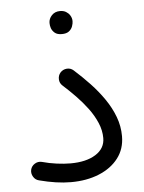

<svg xmlns="http://www.w3.org/2000/svg" viewBox="-50 -682 566 755"><g transform="rotate(-5 233.0 -304.0)"><path d="M48 -29.7Q44.8 -15.3 52.7 -2Q60.6 11.4 75.3 14.7Q108.9 23.5 140.1 28.1Q171.4 32.7 200.2 32.7Q262.3 32.7 310.9 12.8Q359.5 -7.1 387.4 -43.5Q415.3 -79.9 415.3 -130.2Q415.3 -169.7 401.4 -206.7Q387.5 -243.7 363.8 -278.1Q340.1 -312.6 310.4 -344Q280.6 -375.5 248.7 -404.1Q237 -414.5 221.8 -413.2Q206.7 -411.9 196.5 -400.7Q186.9 -389.6 187.5 -374.3Q188 -359 199.4 -348.9Q223.9 -327 249 -301.2Q274 -275.5 295 -247.3Q315.9 -219.1 328.6 -189.2Q341.3 -159.4 341.3 -129.2Q341.3 -88.2 304 -64.6Q266.7 -41 204.6 -41Q179.8 -41 150.3 -44.9Q120.7 -48.8 91.9 -56.8Q77.2 -60.2 64.3 -52.1Q51.3 -43.9 48 -29.7ZM170.1 -598.3Q170.1 -587.5 173.4 -577.8Q177.2 -567 186.9 -558.7Q196.6 -550.5 214.8 -550.5Q233 -550.5 243.1 -558.3Q253.1 -566.2 257 -577.2Q261 -588.1 261 -597.7Q261 -610.2 253.8 -621.3Q248.3 -629.9 238.6 -635.7Q229 -641.4 215.2 -641.4Q194.8 -641.4 182.4 -628Q170.1 -614.7 170.1 -598.3Z"/></g></svg>

Font: Mikhak VF
Style: Regular
Weight: 100
Designer: Amin Abedi
Version: Version 3.001